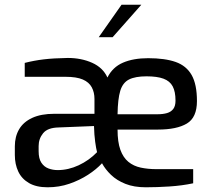

<svg xmlns="http://www.w3.org/2000/svg" viewBox="-20 -789 912 815"><path d="M182 6Q134 6 103 -12Q72 -30 57.5 -61Q43 -92 43 -131V-168Q43 -209 61 -240Q79 -271 116.5 -288.5Q154 -306 211 -306H381V-369Q381 -397 369.5 -418.5Q358 -440 331.5 -451.5Q305 -463 258 -463H85V-522Q124 -532 165.5 -537Q207 -542 268 -543Q325 -543 371 -522.5Q417 -502 436 -460Q458 -504 502 -523Q546 -542 609 -542Q680 -542 725.5 -526Q771 -510 793.5 -470.5Q816 -431 816 -360Q816 -290 773 -264.5Q730 -239 651 -239H479Q479 -186 491 -153Q503 -120 525 -102Q547 -84 577.5 -77.5Q608 -71 644 -71H800V-11Q753 -1 700 2.5Q647 6 599 6Q549 6 512.5 -8.5Q476 -23 451.5 -46.5Q427 -70 413 -96Q389 -70 353.5 -47Q318 -24 274.5 -9Q231 6 182 6ZM225 -67Q270 -67 314 -87.5Q358 -108 392 -143Q388 -158 384 -187Q380 -216 379 -254L229 -248Q182 -247 163 -223.5Q144 -200 144 -169V-147Q144 -116 155.5 -98.5Q167 -81 185.5 -74Q204 -67 225 -67ZM479 -304H648Q672 -304 689 -309Q706 -314 715.5 -326.5Q725 -339 725 -362Q725 -400 713 -422.5Q701 -445 674 -455Q647 -465 602 -465Q554 -465 527.5 -451.5Q501 -438 490.5 -403.5Q480 -369 479 -304ZM399 -631 496 -769H580L458 -631Z"/></svg>

Font: Exo Thin Medium
Style: Regular
Weight: 500
Version: Version 2.000